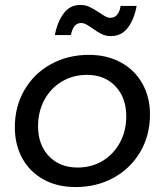

<svg xmlns="http://www.w3.org/2000/svg" viewBox="-20 -754 667 777"><path d="M429 -608Q408 -608 391.5 -616Q375 -624 353 -640Q337 -651 327.5 -656Q318 -661 309 -661Q276 -661 267 -612H202Q212 -665 237.5 -699.5Q263 -734 305 -734Q326 -734 342.5 -726Q359 -718 382 -703Q398 -692 407.5 -687Q417 -682 426 -682Q444 -682 454.5 -695Q465 -708 468 -730H533Q523 -676 497.5 -642Q472 -608 429 -608ZM587 -291Q587 -206 547.5 -139Q508 -72 439.5 -34.5Q371 3 286 3Q212 3 156.5 -27.5Q101 -58 70.5 -113Q40 -168 40 -239Q40 -323 79 -390Q118 -457 186.5 -494.5Q255 -532 340 -532Q413 -532 469 -501.5Q525 -471 556 -416Q587 -361 587 -291ZM134 -243Q134 -168 178 -122Q222 -76 294 -76Q350 -76 394.5 -102.5Q439 -129 465 -176.5Q491 -224 491 -284Q491 -358 447.5 -404.5Q404 -451 332 -451Q276 -451 231 -424.5Q186 -398 160 -350.5Q134 -303 134 -243Z"/></svg>

Font: TypoPRO Montserrat
Style: Italic
Weight: 400
Italic angle: -11.3°
Designer: Julieta Ulanovsky
Foundry: Julieta Ulanovsky
Version: Version 6.001